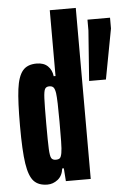

<svg xmlns="http://www.w3.org/2000/svg" viewBox="-54 -783 558 831"><g transform="rotate(-5 225.5 -367.5)"><path d="M22 -256Q22 -361 29 -415Q36 -469 56 -493.5Q76 -518 117 -518Q148 -518 165.5 -501Q183 -484 186 -457H194V-743H307V0H199L195 -56H188Q184 -24 163.5 -8Q143 8 119 8Q80 8 59.5 -14Q39 -36 30.5 -91.5Q22 -147 22 -256ZM190 -123Q193 -138 193.5 -174Q194 -210 194 -258Q194 -354 190 -383Q187 -402 181 -408.5Q175 -415 163 -415Q150 -415 144.5 -406Q139 -397 137.5 -366Q136 -335 136 -255Q136 -175 137.5 -144.5Q139 -114 144.5 -105Q150 -96 164 -96Q176 -96 181.5 -101Q187 -106 190 -123ZM337 -423 353 -641V-688H451V-641L410 -423Z"/></g></svg>

Font: Saira Ultra Condensed ExtraBold
Style: Regular
Weight: 800
Width: 1
Designer: Hector Gatti with collaboration of the Omnibus-Type team
Foundry: Omnibus-Type
Version: Version 1.001; ttfautohint (v1.8)